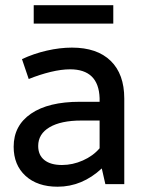

<svg xmlns="http://www.w3.org/2000/svg" viewBox="-20 -704 564 734"><path d="M108.9 -684.1H413.1V-613.8H108.9ZM455.1 -327.1V0H382.8L369.1 -60.1Q293.9 9.8 200.2 9.8Q123 9.8 77.6 -31.7Q32.2 -73.2 32.2 -143.1Q32.2 -224.1 98.6 -269.5Q165 -314.9 285.2 -314.9H360.8V-329.1Q356.9 -439 248 -439Q214.8 -439 173.3 -429Q131.8 -418.9 89.8 -401.9L64 -478Q108.9 -499 158.9 -510.5Q209 -522 254.9 -522Q351.1 -522 403.1 -471.4Q455.1 -420.9 455.1 -327.1ZM126 -146Q126 -110.8 149.9 -92Q173.8 -73.2 216.8 -73.2Q257.8 -73.2 296.9 -90.6Q335.9 -107.9 360.8 -137.2V-243.2H291Q212.9 -243.2 169.4 -217.5Q126 -191.9 126 -146Z"/></svg>

Font: Sarala
Style: Regular
Weight: 400
Designer: Andres Torresi
Foundry: Huerta Tipografica
Version: Version 1.004;PS 001.003;hotconv 1.0.70;makeotf.lib2.5.58329